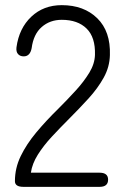

<svg xmlns="http://www.w3.org/2000/svg" viewBox="-20 -726 485 746"><path d="M71 0Q38 0 38 -22Q38 -73 60.5 -119.5Q83 -166 121 -211.5Q159 -257 207 -304Q243 -340 274.5 -374.5Q306 -409 327 -443.5Q348 -478 349 -513Q351 -581 316.5 -615Q282 -649 220 -649Q174 -649 142 -621Q110 -593 103 -539Q97 -507 72 -507Q58 -507 50 -516Q42 -525 44 -542Q54 -616 101.5 -661Q149 -706 220 -706Q306 -706 358 -655Q410 -604 407 -512Q406 -466 383 -424.5Q360 -383 324.5 -344Q289 -305 248 -264Q213 -229 181 -194.5Q149 -160 127 -125Q105 -90 100 -55H367Q400 -55 400 -28Q400 0 367 0Z"/></svg>

Font: Shin Retro Maru Gothic Regular
Style: Regular
Weight: 400
Designer: Iose
Foundry: Typographish
Version: Version 1.002